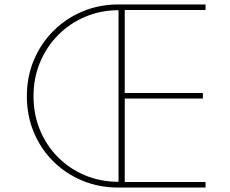

<svg xmlns="http://www.w3.org/2000/svg" viewBox="-20 -845 1034 865"><path d="M514 0H906V-25H542V-401H894V-426H542V-800H906V-825H514Q427.5 -825 352.5 -793.8Q277.5 -762.5 221 -706.2Q164.5 -650 132.8 -574.8Q101 -499.5 101 -411.5Q101 -324.5 132 -249.8Q163 -175 219 -119Q275 -63 350.2 -31.5Q425.5 0 514 0ZM514 -26Q432 -26 362.2 -55.5Q292.5 -85 240.5 -137.5Q188.5 -190 159.8 -260Q131 -330 131 -411.5Q131 -494 160.5 -564.5Q190 -635 242.2 -687.5Q294.5 -740 364.2 -769.5Q434 -799 514 -799Z"/></svg>

Font: Spartan Thin
Style: Regular
Weight: 100
Designer: Matt Bailey, Mirko Velimirovic
Foundry: Matt Bailey
Version: Version 1.003; ttfautohint (v1.8.3)